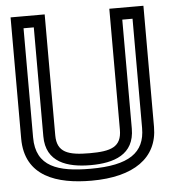

<svg xmlns="http://www.w3.org/2000/svg" viewBox="-51 -721 706 802"><g transform="rotate(-5 301.5 -319.5)"><path d="M303 -80C213 -80 166 -95 166 -167V-649V-674H141H48H23V-649V-166C23 -6 157 35 301 35C478 35 580 -36 580 -166V-649V-674H555H462H437V-649V-167C437 -94 392 -80 303 -80ZM303 -30C400 -30 487 -58 487 -167V-624H530V-166C530 -62 462 -15 301 -15C165 -15 73 -43 73 -166V-624H116V-167C116 -58 205 -30 303 -30Z"/></g></svg>

Font: Gamestation DisplayOutline
Style: Regular
Weight: 400
Designer: Jonas Hecksher
Foundry: Jonas Hecksher, Playtypeª, e-types AS
Version: Version 1.003